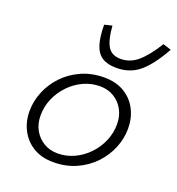

<svg xmlns="http://www.w3.org/2000/svg" viewBox="-135 -844 892 969"><g transform="rotate(20 311.0 -360.0)"><path d="M356 -475Q419 -475 464 -448Q509 -421 532.5 -375Q556 -329 556 -273Q556 -220 535 -168.5Q514 -117 474.5 -75.5Q435 -34 380 -9.5Q325 15 258 15Q195 15 150.5 -12Q106 -39 82 -85Q58 -131 58 -187Q58 -240 79 -291.5Q100 -343 139.5 -384.5Q179 -426 234 -450.5Q289 -475 356 -475ZM263 -34Q310 -34 352 -53.5Q394 -73 426.5 -107Q459 -141 477.5 -184Q496 -227 496 -275Q496 -319 477 -353Q458 -387 425.5 -406.5Q393 -426 351 -426Q304 -426 262 -406.5Q220 -387 187.5 -353Q155 -319 136.5 -276Q118 -233 118 -185Q118 -141 137 -107Q156 -73 189 -53.5Q222 -34 263 -34ZM400 -591Q450 -591 491 -626Q532 -661 578 -735L622 -721Q569 -626 518 -583.5Q467 -541 395 -541Q347 -541 318 -559.5Q289 -578 276 -619Q263 -660 263 -725L304 -735Q309 -661 330 -626Q351 -591 400 -591Z"/></g></svg>

Font: Intel One Mono Light
Style: Italic
Weight: 300
Italic angle: -16°
Monospace: yes
Designer: Fred Shallcrass
Foundry: Frere-Jones Type LLC
Version: Version 1.004